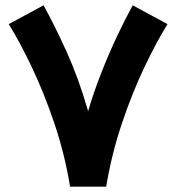

<svg xmlns="http://www.w3.org/2000/svg" viewBox="-20 -697 658 717"><path d="M241.7 0Q221.7 -122.1 183.1 -236.1Q144.5 -350.1 99.1 -445.6Q53.7 -541 12.7 -606.9L142.6 -677.2Q183.6 -603.5 229 -503.2Q274.4 -402.8 309.1 -281.7Q329.6 -352.1 358.2 -424.8Q386.7 -497.6 417.7 -563Q448.7 -628.4 475.6 -677.2L605.5 -606.9Q564.5 -541 519 -445.6Q473.6 -350.1 435.3 -236.3Q397 -122.6 376.5 0Z"/></svg>

Font: Vazirmatn FD NL Black
Style: Regular
Weight: 900
Designer: Saber Rastikerdar
Foundry: Saber Rastikerdar
Version: Version 33.003